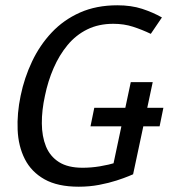

<svg xmlns="http://www.w3.org/2000/svg" viewBox="-20 -696 638 726"><path d="M408.5 -606Q353 -606 309.9 -584.8Q266.8 -563.5 235.4 -525.5Q204 -487.5 182.7 -438.5Q161.3 -389.5 150 -334Q137.8 -278.7 138.2 -229.4Q138.5 -180.2 153.8 -142.4Q169.2 -104.7 202.9 -83.2Q236.7 -61.7 292.2 -61.7Q324.5 -61.7 357 -67Q389.5 -72.3 423.5 -82.3L483.3 -37Q483.3 -37 466.7 -30Q450 -23 420.9 -13.5Q391.8 -4 355 3Q318.2 10 277.7 10Q198.2 10 148.3 -18Q98.5 -46 73.9 -94.5Q49.3 -143 46.7 -205Q44 -267 58 -334Q72 -402 101.2 -463.5Q130.3 -525 175.4 -573Q220.5 -621 282.3 -648.5Q344.2 -676 423.7 -676Q476 -676 517.2 -662.7Q558.3 -649.3 592.3 -630L550.2 -568Q517.2 -583.8 483 -594.9Q448.8 -606 408.5 -606ZM408 -72.3 474.5 -385.5H557.5L483.3 -37ZM322.2 -218.3 336.5 -288.3H597.8L583.5 -218.3Z"/></svg>

Font: Epunda Sans Light
Style: Italic
Weight: 300
Italic angle: -12.0243°
Designer: Simon Atzbach
Foundry: typofactur
Version: Version 2.204